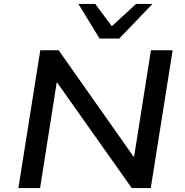

<svg xmlns="http://www.w3.org/2000/svg" viewBox="-20 -962 944 982"><path d="M74 0 186 -705H280L663 -161H666L752 -705H863L751 0H654L272 -540H270L185 0ZM489 -765 381 -942H467L552 -828L676 -942H760L590 -765Z"/></svg>

Font: Nunito Sans 7pt SemiExpanded SemiBold
Style: Italic
Weight: 600
Width: 6
Italic angle: -9°
Designer: Vernon Adams
Foundry: Vernon Adams
Version: Version 3.101;gftools[0.9.27]